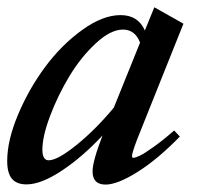

<svg xmlns="http://www.w3.org/2000/svg" viewBox="-27 -493 543 525"><path d="M45.4 11.2Q18.6 11.2 5.6 -4.2Q-7.3 -19.5 -7.3 -52.7Q-7.3 -109.4 22.5 -179.9Q52.2 -250.5 96.7 -310.3Q141.1 -370.1 197.5 -410.9Q253.9 -451.7 302.7 -451.7Q350.6 -451.7 369.1 -409.7L395 -473.1L474.6 -428.2L358.9 -139.2Q334 -78.6 334 -65.9Q334 -61.5 337.4 -61.5Q343.3 -61.5 355.5 -67.4Q367.7 -73.2 392.8 -91.1Q418 -108.9 449.2 -136.2L464.8 -119.6Q403.3 -56.6 348.6 -22.5Q293.9 11.7 261.7 11.7Q226.1 11.7 226.1 -24.4Q226.1 -52.2 253.4 -122.6Q198.7 -64 142.1 -26.4Q85.4 11.2 45.4 11.2ZM88.9 -84Q88.9 -54.7 106 -54.7Q130.4 -54.7 182.4 -96.7Q234.4 -138.7 284.2 -198.7L356 -376.5Q342.3 -412.1 309.1 -412.1Q275.4 -412.1 234.9 -374.5Q194.3 -336.9 162.8 -284.7Q131.3 -232.4 110.1 -176.3Q88.9 -120.1 88.9 -84Z"/></svg>

Font: Elstob 10pt SemiBold
Style: Italic
Weight: 600
Italic angle: -20°
Designer: Peter S. Baker
Version: Version 1.015